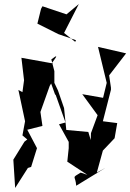

<svg xmlns="http://www.w3.org/2000/svg" viewBox="-20 -871 644 950"><path d="M309 -800 190 -840 183 -827 165 -754 269 -702 356 -672 352 -664 297 -708 370 -851ZM379 -17C331 12 354 -4 357 48L501 -40L459 -17L489 -126L547 -187L560 -262L489 -271L529 -427V-437L520 -498L604 -607L465 -639L508 -461L490 -387L387 -405L463 -301L430 -212L429 -178L417 -218L308 -228L297 -336L267 -423L249 -461V-519L234 -577C300 -629 206 -530 242 -557L86 -585L99 -474L91 -415L71 -426L104 -271L91 -201L115 -181L101 -170L46 -81L55 59L118 -40L134 -45L163 -138L115 -229L190 -248L180 -317L226 -446L233 -458L253 -402L255 -403L304 -265L272 -256L320 -169V-138L313 -71L412 -6Z"/></svg>

Font: Charger Distortion
Style: 2It
Weight: 400
Designer: Jasper
Foundry: Cannot Into Space Fonts
Version: Version 0.98